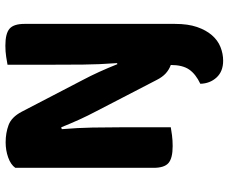

<svg xmlns="http://www.w3.org/2000/svg" viewBox="-88 -568 851 715"><g transform="rotate(-90 337.5 -210.5)"><path d="M606 16Q606 64 594.5 97.5Q583 131 564 153Q545 175 520 185Q495 195 469 195Q429 195 406.5 170.5Q384 146 383 110Q419 93 436 68.5Q453 44 453 0Q436 -6 422 -18.5Q408 -31 397 -53L281 -277Q264 -309 249.5 -341Q235 -373 221 -408L214 -406Q219 -346 220 -291.5Q221 -237 221 -186V0Q211 2 191.5 4.5Q172 7 151 7Q106 7 88 -8.5Q70 -24 70 -64V-579Q82 -596 108.5 -605.5Q135 -615 165 -615Q200 -615 229.5 -604Q259 -593 279 -555L396 -330Q413 -298 427.5 -266Q442 -234 456 -199L460 -200Q455 -267 454.5 -327Q454 -387 454 -442V-608Q464 -610 483.5 -613Q503 -616 525 -616Q570 -616 588 -600.5Q606 -585 606 -545V16Z"/></g></svg>

Font: Baloo Da 2
Style: Bold
Weight: 700
Designer: Noopur Datye, Sulekha Rajkumar and Ek Type
Foundry: Ek Type
Version: Version 1.640;hotconv 1.0.111;makeotfexe 2.5.65597; ttfautoh